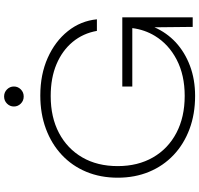

<svg xmlns="http://www.w3.org/2000/svg" viewBox="-38 -946 995 960"><g transform="rotate(-90 460.0 -465.5)"><path d="M508 -302V-352H854V0H806L804 -191Q777 -130 729 -85Q679 -39 611 -13.5Q543 12 461 12Q370 12 295 -16Q220 -44 165.5 -95.5Q111 -147 81.5 -218Q52 -289 52 -375Q52 -461 81.5 -532Q111 -603 166 -654.5Q221 -706 296.5 -734Q372 -762 463 -762Q568 -762 651 -725Q734 -688 785 -624Q836 -560 844 -479H786Q774 -548 731 -600Q688 -652 619.5 -681Q551 -710 460 -710Q354 -710 275.5 -668.5Q197 -627 153.5 -552Q110 -477 110 -375Q110 -274 153.5 -198.5Q197 -123 276 -81.5Q355 -40 461 -40Q565 -40 642 -80Q719 -120 761 -189Q792 -240 800 -302ZM458 -845Q437 -845 422.5 -859.5Q408 -874 408 -894Q408 -914 422.5 -928.5Q437 -943 458 -943Q479 -943 493.5 -928.5Q508 -914 508 -894Q508 -874 493.5 -859.5Q479 -845 458 -845Z"/></g></svg>

Font: Bounded
Style: Regular
Weight: 200
Designer: Vlad Churkin
Version: Version 1.0